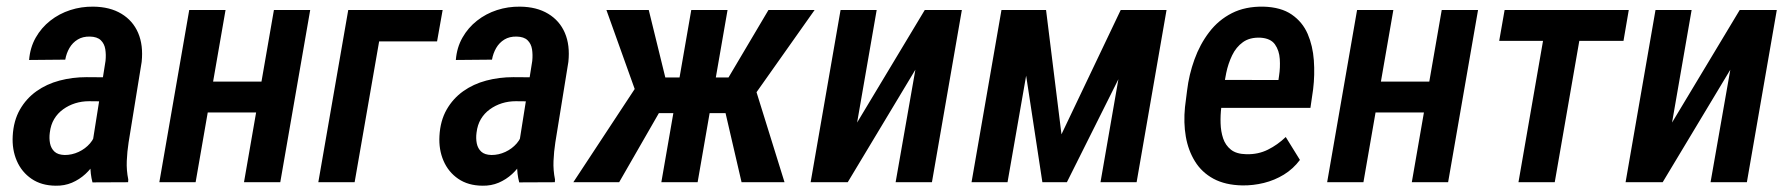

<svg xmlns="http://www.w3.org/2000/svg" viewBox="-20 -559 5488 589"><path d="M261.7 -107.4 303.7 -372.1Q305.7 -391.1 303 -408Q300.3 -424.8 289.3 -435.5Q278.3 -446.3 255.9 -446.8Q233.9 -447.3 218.3 -437.7Q202.6 -428.2 193.1 -411.9Q183.6 -395.5 180.2 -376L69.3 -375Q72.3 -413.1 89.6 -443.6Q106.9 -474.1 134.3 -495.6Q161.6 -517.1 195.6 -528.1Q229.5 -539.1 266.1 -538.6Q317.4 -538.1 352.5 -516.8Q387.7 -495.6 403.8 -458Q419.9 -420.4 414.6 -369.1L374.5 -122.1Q370.1 -93.8 368.9 -65.2Q367.7 -36.6 373.5 -8.3L373 0L263.7 0.5Q256.8 -25.9 257.3 -53.2Q257.8 -80.6 261.7 -107.4ZM313.5 -321.8 301.3 -248 253.4 -248.5Q231 -248.5 210.7 -242.2Q190.4 -235.8 173.6 -223.6Q156.7 -211.4 146.2 -193.8Q135.7 -176.3 132.8 -152.3Q130.4 -134.8 133.5 -119.1Q136.7 -103.5 147.2 -93.8Q157.7 -84 178.7 -83.5Q200.7 -83.5 221.2 -93Q241.7 -102.5 256.1 -119.1Q270.5 -135.7 274.4 -157.7L293.5 -109.4Q286.1 -85.4 273.2 -63.7Q260.3 -42 241.9 -25.1Q223.6 -8.3 200.7 1.5Q177.7 11.2 150.9 10.7Q106.9 10.3 76.7 -10.5Q46.4 -31.2 31.5 -65.7Q16.6 -100.1 19 -142.1Q21.5 -188.5 41 -222.7Q60.5 -256.8 91.8 -279.1Q123 -301.3 162.6 -311.8Q202.1 -322.3 245.6 -322.3Z M813 -308.6 796.4 -213.9H585.4L601.6 -308.6ZM671.9 -528.3 580.1 0H468.8L560.5 -528.3ZM931.6 -528.3 839.8 0H728.5L820.3 -528.3Z M1337.9 -528.3 1320.8 -432.1H1143.1L1067.9 0H956.5L1048.3 -528.3Z M1570.8 -107.4 1612.8 -372.1Q1614.7 -391.1 1612.1 -408Q1609.4 -424.8 1598.4 -435.5Q1587.4 -446.3 1564.9 -446.8Q1543 -447.3 1527.3 -437.7Q1511.7 -428.2 1502.2 -411.9Q1492.7 -395.5 1489.3 -376L1378.4 -375Q1381.3 -413.1 1398.7 -443.6Q1416 -474.1 1443.4 -495.6Q1470.7 -517.1 1504.6 -528.1Q1538.6 -539.1 1575.2 -538.6Q1626.5 -538.1 1661.6 -516.8Q1696.8 -495.6 1712.9 -458Q1729 -420.4 1723.6 -369.1L1683.6 -122.1Q1679.2 -93.8 1678 -65.2Q1676.8 -36.6 1682.6 -8.3L1682.1 0L1572.8 0.5Q1565.9 -25.9 1566.4 -53.2Q1566.9 -80.6 1570.8 -107.4ZM1622.6 -321.8 1610.4 -248 1562.5 -248.5Q1540 -248.5 1519.8 -242.2Q1499.5 -235.8 1482.7 -223.6Q1465.8 -211.4 1455.3 -193.8Q1444.8 -176.3 1441.9 -152.3Q1439.5 -134.8 1442.6 -119.1Q1445.8 -103.5 1456.3 -93.8Q1466.8 -84 1487.8 -83.5Q1509.8 -83.5 1530.3 -93Q1550.8 -102.5 1565.2 -119.1Q1579.6 -135.7 1583.5 -157.7L1602.5 -109.4Q1595.2 -85.4 1582.3 -63.7Q1569.3 -42 1551 -25.1Q1532.7 -8.3 1509.8 1.5Q1486.8 11.2 1460 10.7Q1416 10.3 1385.7 -10.5Q1355.5 -31.2 1340.6 -65.7Q1325.7 -100.1 1328.1 -142.1Q1330.6 -188.5 1350.1 -222.7Q1369.6 -256.8 1400.9 -279.1Q1432.1 -301.3 1471.7 -311.8Q1511.2 -322.3 1554.7 -322.3Z M1953.6 -211.9 1840.3 -528.3H1970.2L2021 -321.3H2110.8L2076.2 -211.9ZM2008.8 -225.1 1879.4 0H1738.8L1933.6 -295.9ZM2211.9 -528.3 2120.1 0H2008.8L2100.6 -528.3ZM2479 -528.3 2255.4 -211.9H2128.4L2132.3 -321.3H2214.8L2337.4 -528.3ZM2254.9 0 2200.7 -233.9 2293.9 -298.3 2386.7 0Z M2609.4 -183.1 2816.9 -528.3H2930.7L2838.9 0H2727.5L2788.1 -345.2L2580.6 0H2466.8L2558.6 -528.3H2669.4Z M3236.3 -147 3418 -528.3H3517.1L3252.9 0H3177.7L3097.2 -528.3H3189ZM3163.1 -528.3 3070.8 0H2960.4L3052.2 -528.3ZM3356 0 3447.8 -528.3H3558.6L3466.8 0Z M3791 9.8Q3738.8 8.8 3702.6 -10.7Q3666.5 -30.3 3645.8 -64Q3625 -97.7 3617.7 -140.1Q3610.4 -182.6 3615.2 -230.5L3621.6 -281.2Q3627.4 -330.1 3644.3 -376.7Q3661.1 -423.3 3689.5 -460.4Q3717.8 -497.6 3759 -518.6Q3800.3 -539.6 3856 -538.6Q3909.7 -537.1 3942.6 -514.4Q3975.6 -491.7 3991.5 -455.1Q4007.3 -418.5 4010.5 -374Q4013.7 -329.6 4008.3 -285.2L4000 -228H3666.5L3681.6 -314L3901.9 -313.5L3903.8 -326.7Q3907.7 -351.6 3906 -377.9Q3904.3 -404.3 3891.1 -422.9Q3877.9 -441.4 3846.7 -443.4Q3814 -444.8 3793 -429.7Q3772 -414.6 3759.8 -389.2Q3747.6 -363.8 3741.7 -335.2Q3735.8 -306.6 3732.9 -281.2L3726.6 -230Q3723.6 -205.6 3724.4 -180.7Q3725.1 -155.8 3732.2 -134.5Q3739.3 -113.3 3756.1 -99.9Q3772.9 -86.4 3803.7 -85.9Q3839.8 -85 3869.6 -99.9Q3899.4 -114.7 3924.3 -138.7L3967.8 -68.4Q3947.3 -41 3918.7 -23.4Q3890.1 -5.9 3857.2 2.2Q3824.2 10.3 3791 9.8Z M4395.5 -308.6 4378.9 -213.9H4168L4184.1 -308.6ZM4254.4 -528.3 4162.6 0H4051.3L4143.1 -528.3ZM4514.2 -528.3 4422.4 0H4311L4402.8 -528.3Z M4841.3 -528.3 4749.5 0H4638.2L4730 -528.3ZM4976.6 -528.3 4960.4 -433.6H4579.1L4595.7 -528.3Z M5109.4 -183.1 5316.9 -528.3H5430.7L5338.9 0H5227.5L5288.1 -345.2L5080.6 0H4966.8L5058.6 -528.3H5169.4Z"/></svg>

Font: Roboto Condensed Medium
Style: Italic
Weight: 500
Italic angle: -12°
Designer: Christian Robertson
Foundry: Google
Version: Version 3.0; 2020